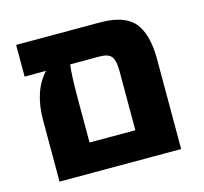

<svg xmlns="http://www.w3.org/2000/svg" viewBox="-87 -665 807 761"><g transform="rotate(-15 316.5 -284.0)"><path d="M566 -369V0H67V-251Q67 -372 129 -438H41V-568H385Q486 -568 526 -519.5Q566 -471 566 -369ZM410 -119V-364Q410 -404 397.5 -421Q385 -438 349 -438H228Q222 -395 222 -298V-119Z"/></g></svg>

Font: FiraGOUPP
Style: Bold
Weight: 700
Designer: bBox Type
Foundry: bBox Type GmbH
Version: Version 1.001